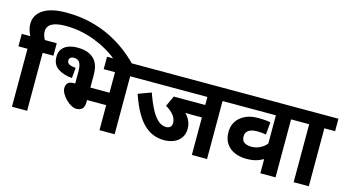

<svg xmlns="http://www.w3.org/2000/svg" viewBox="-93 -1267 2983 1638"><g transform="rotate(15 1398.5 -448.0)"><path d="M322 -896Q438 -896 536.5 -872Q635 -848 716.5 -807.5Q798 -767 863.5 -717Q929 -667 978 -615H816Q721 -693 598 -739Q475 -785 346 -785Q264 -785 223.5 -762Q183 -739 183 -694Q183 -672 190 -652Q197 -632 209 -615H79Q64 -643 56 -669.5Q48 -696 48 -724Q48 -804 118.5 -850Q189 -896 322 -896ZM80 -512H0V-622H309V-512H214V0H80Z M488 -632Q538 -632 573 -621Q608 -610 635 -585Q657 -565 670.5 -531Q684 -497 684 -434V-331H853V-512H753V-622H1082V-512H987V0H853V-221H684V-205Q684 -161 666 -143Q648 -125 614 -125Q593 -125 568 -138.5Q543 -152 521 -174Q499 -196 484.5 -221.5Q470 -247 470 -270Q470 -295 484 -313Q498 -331 540 -331H550V-432Q550 -468 545.5 -487Q541 -506 533 -518Q525 -529 513 -534.5Q501 -540 484 -540Q463 -540 452.5 -530.5Q442 -521 442 -506Q442 -493 449.5 -483.5Q457 -474 474 -468.5Q491 -463 519 -461L511 -369Q434 -375 385 -408.5Q336 -442 336 -511Q336 -553 357 -580Q378 -607 412.5 -619.5Q447 -632 488 -632Z M1803 -512V0H1669V-331H1583Q1555 -331 1536 -332Q1517 -333 1505 -335L1448 -390Q1507 -356 1542 -309.5Q1577 -263 1577 -208Q1577 -160 1554.5 -127Q1532 -94 1493 -77Q1454 -60 1406 -60Q1361 -60 1317.5 -75Q1274 -90 1233.5 -126Q1193 -162 1156.5 -225Q1120 -288 1087 -384L1201 -426Q1230 -343 1260 -286.5Q1290 -230 1323 -201.5Q1356 -173 1394 -173Q1417 -173 1430.5 -185.5Q1444 -198 1444 -222Q1444 -258 1418.5 -290Q1393 -322 1348 -348L1391 -441H1669V-512H1067V-622H1898V-512Z M2503 -512H2408V0H2274V-185L2310 -147Q2264 -117 2224 -102.5Q2184 -88 2125 -88Q2067 -88 2020.5 -108.5Q1974 -129 1947 -169Q1920 -209 1920 -269Q1920 -352 1979 -401.5Q2038 -451 2135 -451Q2156 -451 2177 -450Q2198 -449 2215.5 -447Q2233 -445 2244 -442L2234 -331Q2218 -335 2198 -337Q2178 -339 2158 -339Q2106 -339 2080 -320.5Q2054 -302 2054 -269Q2054 -229 2078.5 -214Q2103 -199 2137 -199Q2174 -199 2203.5 -211Q2233 -223 2256.5 -244.5Q2280 -266 2300 -292L2274 -201V-512H1883V-622H2503Z M2702 -512V0H2568V-512H2488V-622H2797V-512Z"/></g></svg>

Font: Noto Sans Devanagari
Style: Bold
Weight: 700
Version: Version 2.003